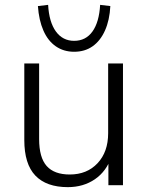

<svg xmlns="http://www.w3.org/2000/svg" viewBox="-20 -762 609 790"><path d="M259 8Q171 8 125.5 -39.5Q80 -87 80 -186V-501H141V-190Q141 -114 172 -79Q203 -44 267 -44Q338 -44 381.5 -90.5Q425 -137 425 -214V-501H486V0H426V-118H439Q418 -57 370.5 -24.5Q323 8 259 8ZM285 -549Q242 -549 209.5 -571.5Q177 -594 158.5 -636.5Q140 -679 136 -737L178 -742Q182 -671 210 -632.5Q238 -594 285 -594Q333 -594 360.5 -632.5Q388 -671 392 -742L434 -737Q431 -679 412 -636.5Q393 -594 361 -571.5Q329 -549 285 -549Z"/></svg>

Font: Mulish ExtraLight Light
Style: Regular
Weight: 300
Version: Version 3.603